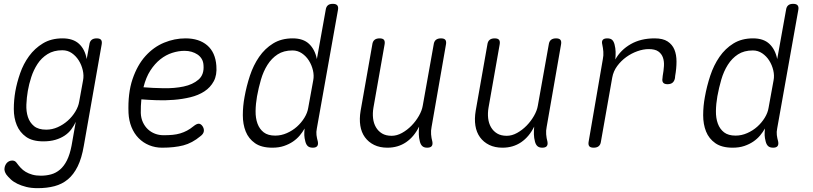

<svg xmlns="http://www.w3.org/2000/svg" viewBox="-20 -760 4240 1001"><path d="M375 -125Q366 -105 352 -86Q338 -67 317 -53Q296 -39 268.5 -31Q241 -23 206 -23Q149 -23 116 -46.5Q83 -70 67.5 -107.5Q52 -145 52 -191.5Q52 -238 60 -284Q68 -329 85 -378Q102 -427 131.5 -467.5Q161 -508 204 -534Q247 -560 306 -560Q361 -560 392 -531.5Q423 -503 432 -452L446 -528Q448 -544 457.5 -552Q467 -560 484 -560Q501 -560 507 -552Q513 -544 510 -528L417 0Q406 65 385 107.5Q364 150 334 175Q304 200 264.5 210.5Q225 221 176 221Q143 221 117 214.5Q91 208 70.5 198Q50 188 36 175Q22 162 13 150Q7 141 4.5 132Q2 123 4 114Q5 107 8.5 100Q12 93 17 88Q22 83 29 80Q36 77 44 77Q51 77 57 80Q63 83 69 92Q77 103 88 115Q99 127 114 136Q129 145 148.5 150.5Q168 156 193 156Q221 156 246.5 149Q272 142 293 124Q314 106 329 76Q344 46 353 0ZM221 -84Q252 -84 281 -97Q310 -110 333.5 -131Q357 -152 373 -178.5Q389 -205 393 -231L413 -341Q418 -366 411.5 -394Q405 -422 390.5 -445Q376 -468 354.5 -483Q333 -498 305 -498Q260 -498 228 -478Q196 -458 175.5 -426.5Q155 -395 143 -358Q131 -321 125 -286Q119 -251 117.5 -215Q116 -179 125.5 -150Q135 -121 157.5 -102.5Q180 -84 221 -84Z M1036 -102Q1045 -88 1042.5 -74.5Q1040 -61 1025 -50Q982 -14 935.5 -2Q889 10 825 10Q789 10 757.5 -3Q726 -16 702.5 -40Q679 -64 665.5 -97.5Q652 -131 650 -171Q646 -274 671 -347.5Q696 -421 738.5 -468Q781 -515 835.5 -537.5Q890 -560 947 -560Q1018 -560 1060.5 -523.5Q1103 -487 1108 -417Q1112 -369 1094.5 -336.5Q1077 -304 1045.5 -283.5Q1014 -263 972.5 -253Q931 -243 886.5 -239.5Q842 -236 798 -237.5Q754 -239 717 -242Q715 -225 714.5 -207.5Q714 -190 714 -171Q715 -144 725 -122.5Q735 -101 751 -86Q767 -71 788 -63Q809 -55 833 -55Q859 -55 880 -57Q901 -59 919.5 -64.5Q938 -70 955 -79Q972 -88 989 -102Q1005 -115 1016 -115Q1027 -115 1036 -102ZM728 -305Q776 -301 833 -300Q890 -299 937.5 -309Q985 -319 1015 -345Q1045 -371 1041 -420Q1040 -439 1031.5 -453Q1023 -467 1009.5 -476Q996 -485 979 -490Q962 -495 942 -495Q911 -495 878 -484.5Q845 -474 816 -451Q787 -428 764 -392.5Q741 -357 728 -305Z M1632 -91Q1628 -72 1630 -56Q1632 -40 1637 -22Q1640 -6 1633.5 2Q1627 10 1611 10Q1594 10 1585 2Q1576 -6 1572 -22Q1567 -41 1566.5 -55Q1566 -69 1568 -90Q1558 -72 1543 -54Q1528 -36 1507.5 -22Q1487 -8 1460.5 1Q1434 10 1400 10Q1343 10 1309.5 -13.5Q1276 -37 1261 -74.5Q1246 -112 1246 -159.5Q1246 -207 1255 -255Q1265 -311 1283 -365.5Q1301 -420 1331 -463.5Q1361 -507 1404 -533.5Q1447 -560 1506 -560Q1561 -560 1591.5 -531Q1622 -502 1632 -452L1678 -708Q1680 -724 1689 -732Q1698 -740 1715 -740Q1732 -740 1738.5 -732Q1745 -724 1742 -708ZM1415 -53Q1446 -53 1475.5 -66Q1505 -79 1528 -99.5Q1551 -120 1567 -146Q1583 -172 1587 -198L1613 -341Q1618 -366 1611.5 -393.5Q1605 -421 1590.5 -444Q1576 -467 1554 -482Q1532 -497 1505 -497Q1459 -497 1427.5 -476.5Q1396 -456 1374.5 -422Q1353 -388 1340.5 -345Q1328 -302 1320 -258Q1313 -218 1312.5 -181Q1312 -144 1322.5 -115.5Q1333 -87 1355 -70Q1377 -53 1415 -53Z M2207 10Q2191 10 2182 2Q2173 -6 2169 -22Q2164 -41 2163.5 -60Q2163 -79 2165 -100Q2139 -47 2097 -18.5Q2055 10 2000 10Q1960 10 1930.5 -4.5Q1901 -19 1882.5 -44.5Q1864 -70 1858.5 -105Q1853 -140 1860 -182L1921 -528Q1923 -544 1932.5 -552Q1942 -560 1959 -560Q1976 -560 1982 -552Q1988 -544 1985 -528L1927 -199Q1922 -170 1925 -143.5Q1928 -117 1940 -96.5Q1952 -76 1972 -64Q1992 -52 2022 -52Q2049 -52 2076 -67Q2103 -82 2125.5 -105Q2148 -128 2164 -156Q2180 -184 2184 -209L2241 -528Q2243 -544 2252.5 -552Q2262 -560 2279 -560Q2296 -560 2302 -552Q2308 -544 2305 -528L2230 -98Q2226 -79 2227.5 -59.5Q2229 -40 2234 -22Q2237 -6 2230.5 2Q2224 10 2207 10Z M2807 10Q2791 10 2782 2Q2773 -6 2769 -22Q2764 -41 2763.5 -60Q2763 -79 2765 -100Q2739 -47 2697 -18.5Q2655 10 2600 10Q2560 10 2530.5 -4.5Q2501 -19 2482.5 -44.5Q2464 -70 2458.5 -105Q2453 -140 2460 -182L2521 -528Q2523 -544 2532.5 -552Q2542 -560 2559 -560Q2576 -560 2582 -552Q2588 -544 2585 -528L2527 -199Q2522 -170 2525 -143.5Q2528 -117 2540 -96.5Q2552 -76 2572 -64Q2592 -52 2622 -52Q2649 -52 2676 -67Q2703 -82 2725.5 -105Q2748 -128 2764 -156Q2780 -184 2784 -209L2841 -528Q2843 -544 2852.5 -552Q2862 -560 2879 -560Q2896 -560 2902 -552Q2908 -544 2905 -528L2830 -98Q2826 -79 2827.5 -59.5Q2829 -40 2834 -22Q2837 -6 2830.5 2Q2824 10 2807 10Z M3075 10Q3058 10 3052 2Q3046 -6 3049 -22L3123 -452Q3127 -471 3125.5 -490.5Q3124 -510 3120 -528Q3116 -544 3122.5 -552Q3129 -560 3146 -560Q3163 -560 3171.5 -552Q3180 -544 3184 -528Q3189 -509 3189.5 -490Q3190 -471 3188 -450Q3216 -500 3268.5 -530Q3321 -560 3393 -560Q3436 -560 3460.5 -544Q3485 -528 3496 -501.5Q3507 -475 3507 -439Q3507 -403 3500 -364L3499 -353Q3496 -337 3486.5 -329Q3477 -321 3460 -321Q3444 -321 3437.5 -329Q3431 -337 3434 -353L3435 -364Q3440 -391 3441.5 -416Q3443 -441 3436 -460.5Q3429 -480 3412 -492Q3395 -504 3362 -504Q3334 -504 3303 -493Q3272 -482 3245 -462.5Q3218 -443 3198 -416Q3178 -389 3172 -356L3113 -22Q3111 -6 3101.5 2Q3092 10 3075 10Z M4032 -91Q4028 -72 4030 -56Q4032 -40 4037 -22Q4040 -6 4033.5 2Q4027 10 4011 10Q3994 10 3985 2Q3976 -6 3972 -22Q3967 -41 3966.5 -55Q3966 -69 3968 -90Q3958 -72 3943 -54Q3928 -36 3907.5 -22Q3887 -8 3860.5 1Q3834 10 3800 10Q3743 10 3709.5 -13.5Q3676 -37 3661 -74.5Q3646 -112 3646 -159.5Q3646 -207 3655 -255Q3665 -311 3683 -365.5Q3701 -420 3731 -463.5Q3761 -507 3804 -533.5Q3847 -560 3906 -560Q3961 -560 3991.5 -531Q4022 -502 4032 -452L4078 -708Q4080 -724 4089 -732Q4098 -740 4115 -740Q4132 -740 4138.5 -732Q4145 -724 4142 -708ZM3815 -53Q3846 -53 3875.5 -66Q3905 -79 3928 -99.5Q3951 -120 3967 -146Q3983 -172 3987 -198L4013 -341Q4018 -366 4011.5 -393.5Q4005 -421 3990.5 -444Q3976 -467 3954 -482Q3932 -497 3905 -497Q3859 -497 3827.5 -476.5Q3796 -456 3774.5 -422Q3753 -388 3740.5 -345Q3728 -302 3720 -258Q3713 -218 3712.5 -181Q3712 -144 3722.5 -115.5Q3733 -87 3755 -70Q3777 -53 3815 -53Z"/></svg>

Font: Maple Mono NL ExtraLight
Style: Italic
Weight: 275
Italic angle: -10°
Monospace: yes
Designer: subframe7536
Version: Version 7.000